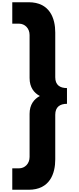

<svg xmlns="http://www.w3.org/2000/svg" viewBox="-20 -1310 710 1720"><path d="M580 -521C516 -521 475 -549 475 -618V-1019C475 -1143 428 -1290 236 -1290H90V-1098H150C203 -1098 245 -1056 245 -996V-611C245 -526 286 -477 337 -450C286 -423 245 -374 245 -290V96C245 156 203 198 150 198H90V390H236C428 390 475 243 475 118V-282C475 -351 516 -380 580 -380Z"/></svg>

Font: Poland Can Into
Style: BigWritings
Weight: 700
Foundry: Cannot Into Space Fonts
Version: Version 0.92